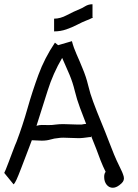

<svg xmlns="http://www.w3.org/2000/svg" viewBox="-40 -850 652 905"><path d="M24 19 -20 -35Q-19 -36 -13 -50.5Q-7 -65 1 -86.5Q9 -108 17 -129Q25 -150 31 -165.5Q37 -181 38 -182Q67 -259 89.5 -338.5Q112 -418 141 -497Q170 -576 219 -649L234 -637L299 -656Q307 -625 321 -594Q335 -563 349 -528Q366 -488 375.5 -448Q385 -408 399 -371Q416 -325 436 -277Q456 -229 475 -179Q486 -150 497.5 -122Q509 -94 523 -66Q538 -37 543 -18.5Q548 0 533 14Q511 35 492 35Q474 35 462.5 20.5Q451 6 451 -16Q451 -32 458 -40Q445 -66 434 -94Q423 -122 413 -150Q407 -165 401 -180Q395 -195 389 -210V-204Q381 -204 372 -202.5Q363 -201 352 -200Q345 -199 338.5 -199Q332 -199 324 -199Q308 -199 291 -200Q274 -201 258 -201Q251 -201 244.5 -200.5Q238 -200 233 -199Q217 -198 198.5 -192.5Q180 -187 157 -187Q144 -187 132 -188Q120 -189 110 -189Q104 -172 98 -157Q74 -94 60 -57.5Q46 -21 38 -3.5Q30 14 24 19ZM288 -497Q280 -516 271 -536Q262 -556 253 -577Q210 -504 184.5 -422.5Q159 -341 132 -257Q139 -259 145 -260Q151 -261 157 -261Q171 -261 187.5 -260.5Q204 -260 224 -263Q232 -264 240.5 -264.5Q249 -265 258 -265Q275 -265 292 -264Q309 -263 324 -263H345Q350 -264 355.5 -265Q361 -266 366 -266Q359 -285 351.5 -304Q344 -323 337 -342Q322 -382 312.5 -421.5Q303 -461 288 -497ZM521 -16Q521 -18 521 -19ZM396 -830V-770Q403 -770 391.5 -764Q380 -758 366 -753Q348 -746 324 -733.5Q300 -721 272.5 -711.5Q245 -702 215 -702V-762Q244 -762 275 -778.5Q306 -795 340 -809Q346 -811 361.5 -820.5Q377 -830 396 -830Z"/></svg>

Font: Syne
Style: Italic
Weight: 400
Italic angle: -9°
Designer: Lucas Descroix
Foundry: Bonjour Monde
Version: Version 2.000; ttfautohint (v1.8.3)